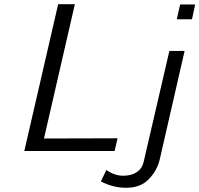

<svg xmlns="http://www.w3.org/2000/svg" viewBox="-20 -713 943 908"><path d="M457 145 483 91Q522 118 562 118Q602 118 627 101Q652 84 659 54L781 -472H853L735 43Q722 95 683 135Q644 175 577 175Q514 175 457 145ZM816 -622 832 -692H903L888 -622ZM95 1 255 -693H334L188 -58L536 -59L522 1Z"/></svg>

Font: Coval
Style: ExtraLight Italic
Weight: 200
Foundry: Context Ltd
Version: Version 001.000